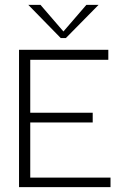

<svg xmlns="http://www.w3.org/2000/svg" viewBox="-20 -767 508 787"><path d="M104 -265H360V-305H104V-522H424V-563H58V0H433V-39H104ZM96 -747 229 -611H250L384 -747H334L240 -638L146 -747Z"/></svg>

Font: OSH Darker Grotesque
Style: Regular
Weight: 400
Designer: Gabriel Lam
Foundry: TypeRant
Version: Version 1.000;Glyphs 3.1.1 (3148)